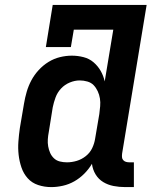

<svg xmlns="http://www.w3.org/2000/svg" viewBox="-20 -755 640 783"><path d="M189 8Q161 8 135.5 -0.5Q110 -9 93 -28Q76 -47 67.5 -72Q59 -97 56 -123.5Q53 -150 55 -177.5Q57 -205 61 -233L78 -333Q82 -357 89 -381Q96 -405 108 -427.5Q120 -450 138 -469.5Q156 -489 178 -502.5Q200 -516 224.5 -522Q249 -528 273 -528Q297 -528 320.5 -522Q344 -516 361.5 -501Q379 -486 390.5 -466Q402 -446 407 -423L442 -634H281L269 -563H167L195 -735H578L478 -129Q477 -121 477.5 -114Q478 -107 482.5 -102Q487 -97 493.5 -95Q500 -93 508 -93H526V8H491Q466 8 443 3.5Q420 -1 401 -12.5Q382 -24 370 -43.5Q358 -63 355 -87Q342 -65 323.5 -46.5Q305 -28 283 -15.5Q261 -3 236.5 2.5Q212 8 189 8ZM253 -93Q273 -93 293 -99Q313 -105 330 -118.5Q347 -132 356 -151Q365 -170 368 -190L385 -290Q387 -306 388.5 -322Q390 -338 387.5 -353.5Q385 -369 378.5 -383Q372 -397 362 -407.5Q352 -418 336.5 -422.5Q321 -427 305 -427Q285 -427 264.5 -418.5Q244 -410 229 -394Q214 -378 206.5 -357.5Q199 -337 195 -317L179 -217Q176 -202 175 -187Q174 -172 176.5 -158Q179 -144 184.5 -131.5Q190 -119 200 -109.5Q210 -100 224 -96.5Q238 -93 253 -93Z"/></svg>

Font: Iosevka Etoile
Style: Bold Italic
Weight: 700
Italic angle: -9°
Designer: Belleve Invis
Foundry: Belleve Invis
Version: Version 28.1.0; ttfautohint (v1.8.4)